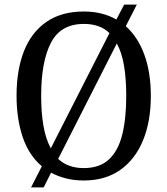

<svg xmlns="http://www.w3.org/2000/svg" viewBox="-20 -775 728 835"><path d="M162 -52Q106 -99 79 -178Q52 -257 52 -359Q52 -470 84 -552Q116 -634 181.5 -679.5Q247 -725 345 -725Q386 -725 421.5 -716Q457 -707 486 -690L520 -755H575L527 -661Q580 -614 608 -536.5Q636 -459 636 -358Q636 -247 602 -164.5Q568 -82 503 -36Q438 10 344 10Q303 10 267.5 1Q232 -8 202 -24L170 40H115ZM344 -44Q413 -44 453.5 -81.5Q494 -119 511.5 -189Q529 -259 529 -358Q529 -431 519.5 -488.5Q510 -546 488 -586L233 -84Q254 -64 282 -54Q310 -44 344 -44ZM456 -631Q436 -651 408 -661Q380 -671 345 -671Q244 -671 201.5 -589Q159 -507 159 -358Q159 -285 169 -227.5Q179 -170 201 -130Z"/></svg>

Font: Noto Serif SemiCondensed
Style: Regular
Weight: 400
Width: 4
Designer: Monotype Design Team
Foundry: Monotype Imaging Inc.
Version: Version 2.013